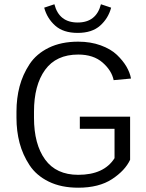

<svg xmlns="http://www.w3.org/2000/svg" viewBox="-20 -859 682 894"><path d="M185.8 -823.3 233.3 -839.2Q255 -754.2 341.7 -754.2Q428.3 -754.2 450 -839.2L497.5 -823.3Q484.2 -773.3 446.2 -739.6Q408.3 -705.8 341.7 -705.8Q275 -705.8 237.1 -739.6Q199.2 -773.3 185.8 -823.3ZM351.7 -259.2V-315.8H585.8V-115Q562.5 -65 501.7 -25Q440.8 15 344.2 15Q265 15 207.1 -13.3Q149.2 -41.7 117.5 -90Q85.8 -138.3 71.2 -193.3Q56.7 -248.3 56.7 -310.8V-339.2Q56.7 -401.7 71.2 -456.7Q85.8 -511.7 117.5 -560Q149.2 -608.3 207.1 -636.7Q265 -665 344.2 -665Q401.7 -665 448.8 -647.9Q495.8 -630.8 524.2 -603.8Q552.5 -576.7 568.8 -548.8Q585 -520.8 590 -493.3L509.2 -485.8Q500 -530.8 457.5 -567.9Q415 -605 344.2 -605Q241.7 -605 190 -533.8Q138.3 -462.5 138.3 -339.2V-310.8Q138.3 -187.5 190 -116.2Q241.7 -45 344.2 -45Q464.2 -45 513.3 -122.5V-259.2Z"/></svg>

Font: Boon
Style: Regular
Weight: 400
Designer: Sungsit Sawaiwan
Foundry: FontUni
Version: Version 3.0